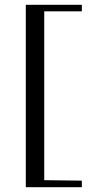

<svg xmlns="http://www.w3.org/2000/svg" viewBox="-20 -650 382 803"><path d="M322.3 132.8V105.5L165 103.5V-602.5H322.3V-629.9H87.9V132.8Z"/></svg>

Font: Abhaya Libre
Style: Regular
Weight: 400
Designer: Pushpananda Ekanayake, Sol Matas, Pathum Egodawatta
Foundry: Mooniak
Version: Version 1.041; ; ttfautohint (v1.5)